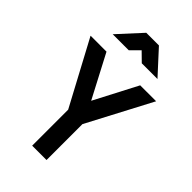

<svg xmlns="http://www.w3.org/2000/svg" viewBox="-275 -1024 1116 1116"><g transform="rotate(45 282.5 -466.5)"><path d="M343 -295 552 -692H421L283 -427L144 -692H13L225 -296V0H343ZM98 -789H230L283 -842L337 -789H466L334 -933H230Z"/></g></svg>

Font: TitilliumText22L
Style: 800 wt
Weight: 800
Designer: Campivisivi
Foundry: Campivisivi
Version: 1.000